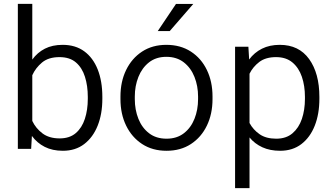

<svg xmlns="http://www.w3.org/2000/svg" viewBox="-20 -770 1722 993"><path d="M509.3 -269V-258.8Q509.3 -180.7 485.1 -120.1Q460.9 -59.6 415.5 -24.9Q370.1 9.8 305.2 9.8Q251 9.8 211.2 -10.5Q171.4 -30.8 145 -66.9L141.1 0H72.3V-750H147V-461.9Q173.3 -498.5 212.2 -518.3Q251 -538.1 304.2 -538.1Q370.1 -538.1 415.8 -504.6Q461.4 -471.2 485.4 -410.6Q509.3 -350.1 509.3 -269ZM434.1 -258.8V-269Q434.1 -326.2 419.4 -372.8Q404.8 -419.4 372.8 -447Q340.8 -474.6 287.6 -474.6Q231 -474.6 197.5 -446.8Q164.1 -418.9 147 -380.9V-144.5Q165 -106.4 199.5 -80.3Q233.9 -54.2 288.6 -54.2Q339.8 -54.2 371.8 -81.5Q403.8 -108.9 418.9 -155.3Q434.1 -201.7 434.1 -258.8Z M603 -257.3V-271Q603 -347.7 632.3 -408Q661.6 -468.3 714.8 -503.2Q768.1 -538.1 840.3 -538.1Q913.6 -538.1 967.3 -503.2Q1021 -468.3 1050 -408Q1079.1 -347.7 1079.1 -271V-257.3Q1079.1 -180.7 1050 -120.4Q1021 -60.1 967.5 -25.1Q914.1 9.8 841.3 9.8Q768.6 9.8 715.1 -25.1Q661.6 -60.1 632.3 -120.4Q603 -180.7 603 -257.3ZM677.2 -271V-257.3Q677.2 -202.1 695.8 -155.5Q714.4 -108.9 751 -80.8Q787.6 -52.7 841.3 -52.7Q894.5 -52.7 930.9 -80.8Q967.3 -108.9 985.8 -155.5Q1004.4 -202.1 1004.4 -257.3V-271Q1004.4 -325.2 985.8 -372.1Q967.3 -418.9 930.7 -447.5Q894 -476.1 840.3 -476.1Q787.1 -476.1 750.7 -447.5Q714.4 -418.9 695.8 -372.1Q677.2 -325.2 677.2 -271ZM795.9 -609.4 890.1 -749.5H979.5L857.9 -609.4Z M1631.8 -269V-258.8Q1631.8 -180.7 1607.9 -120.1Q1584 -59.6 1538.8 -24.9Q1493.7 9.8 1428.7 9.8Q1376.5 9.8 1336.9 -8.3Q1297.4 -26.4 1270.5 -59.1V203.1H1195.8V-528.3H1264.6L1268.6 -462.4Q1295.4 -498.5 1335 -518.3Q1374.5 -538.1 1427.2 -538.1Q1525.9 -538.1 1578.9 -464.4Q1631.8 -390.6 1631.8 -269ZM1557.1 -258.8V-269Q1557.1 -326.2 1541.3 -372.8Q1525.4 -419.4 1492.4 -447Q1459.5 -474.6 1407.7 -474.6Q1354 -474.6 1321 -449.5Q1288.1 -424.3 1270.5 -388.7V-133.8Q1289.6 -98.6 1322.8 -75.7Q1356 -52.7 1408.7 -52.7Q1460 -52.7 1492.7 -80.6Q1525.4 -108.4 1541.3 -155Q1557.1 -201.7 1557.1 -258.8Z"/></svg>

Font: Vazirmatn FD Light
Style: Regular
Weight: 300
Designer: Saber Rastikerdar
Foundry: Saber Rastikerdar
Version: Version 33.003